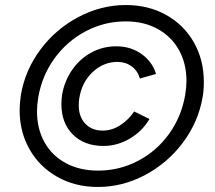

<svg xmlns="http://www.w3.org/2000/svg" viewBox="-20 -732 855 763"><path d="M224 -318Q224 -338 227 -357Q237 -412 267.5 -455.5Q298 -499 343.5 -523.5Q389 -548 442 -548Q500 -548 543 -517Q586 -486 600 -438L536 -420Q527 -451 503 -468.5Q479 -486 447 -486Q391 -486 348 -445.5Q305 -405 295 -341Q293 -331 293 -313Q293 -268 319 -240.5Q345 -213 388 -213Q425 -213 458 -234.5Q491 -256 513 -289L574 -259Q545 -210 495.5 -181Q446 -152 391 -152Q315 -152 269.5 -197.5Q224 -243 224 -318ZM480 -712Q570 -712 640.5 -672.5Q711 -633 750.5 -563.5Q790 -494 790 -407Q790 -371 785 -345Q768 -247 707 -165.5Q646 -84 556.5 -36.5Q467 11 369 11Q279 11 208 -29Q137 -69 97.5 -138.5Q58 -208 58 -294Q58 -320 63 -355Q80 -454 141 -535.5Q202 -617 292 -664.5Q382 -712 480 -712ZM127 -290Q127 -220 157 -166.5Q187 -113 242 -83.5Q297 -54 370 -54Q454 -54 528 -92.5Q602 -131 651.5 -199.5Q701 -268 716 -355Q721 -387 721 -410Q721 -480 691 -533.5Q661 -587 606.5 -617Q552 -647 480 -647Q395 -647 321 -608Q247 -569 197 -500.5Q147 -432 132 -345Q127 -313 127 -290Z"/></svg>

Font: Oak Sans
Style: Italic
Weight: 400
Italic angle: -9.49998°
Foundry: Erik Kennedy, Walven
Version: Version 1.000